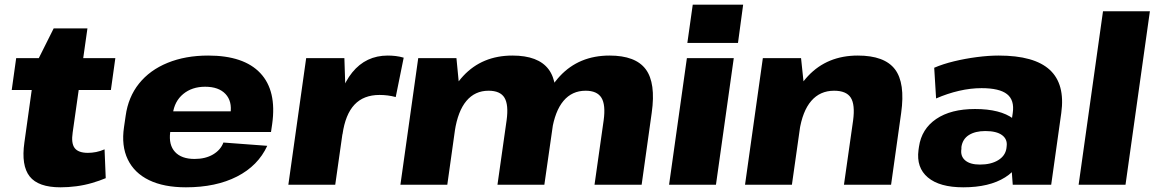

<svg xmlns="http://www.w3.org/2000/svg" viewBox="-20 -788 4925 819"><path d="M238 11Q143 11 106.5 -35.5Q70 -82 84 -180L130 -509L209 -667H353L290 -223Q283 -177 298.5 -156.5Q314 -136 355 -136Q372 -136 390 -139.5Q408 -143 426 -151L431 -28Q405 -17 372.5 -7.5Q340 2 305.5 6.5Q271 11 238 11ZM49 -540H472L453 -404H30Z M773 11Q679 11 616 -19.5Q553 -50 525 -108Q497 -166 509 -246L516 -294Q527 -374 573 -431.5Q619 -489 695 -520Q771 -551 868 -551Q1020 -551 1090.5 -476Q1161 -401 1141 -259L1136 -225H669L682 -313H991L960 -280L963 -303Q971 -356 942 -387Q913 -418 855 -418Q799 -418 761.5 -387Q724 -356 717 -302L706 -224Q699 -170 726.5 -140Q754 -110 810 -110Q856 -110 888.5 -129Q921 -148 933 -180L1120 -166Q1081 -81 991 -35Q901 11 773 11Z M1286 -540H1449L1456 -324L1410 0H1210ZM1405 -265Q1424 -407 1482.5 -479Q1541 -551 1634 -551Q1651 -551 1668 -549Q1685 -547 1702 -542L1668 -374Q1635 -383 1599 -383Q1531 -383 1492 -341.5Q1453 -300 1441 -215Z M2555 -275Q2564 -341 2545.5 -371Q2527 -401 2478 -401Q2420 -401 2383.5 -357.5Q2347 -314 2334 -229L2254 -140L2264 -212Q2286 -375 2368 -463Q2450 -551 2580 -551Q2691 -551 2734.5 -492.5Q2778 -434 2760 -307L2717 0H2516ZM1764 -540H1927L1942 -385L1888 0H1688ZM2141 -275Q2150 -341 2132 -371Q2114 -401 2064 -401Q2006 -401 1969.5 -357.5Q1933 -314 1920 -229L1840 -140L1851 -212Q1875 -377 1956 -464Q2037 -551 2166 -551Q2276 -551 2320 -492.5Q2364 -434 2346 -307L2302 0H2102Z M3110 -540 3034 0H2834L2910 -540ZM3150 -768 3128 -605H2912L2935 -768Z M3619 -274Q3628 -342 3609 -371.5Q3590 -401 3538 -401Q3478 -401 3440.5 -357.5Q3403 -314 3390 -229L3310 -140L3321 -212Q3345 -377 3427 -464Q3509 -551 3639 -551Q3753 -551 3797.5 -492.5Q3842 -434 3824 -306L3781 0H3580ZM3234 -540H3397L3413 -388L3358 0H3158Z M4285 -203 4300 -306Q4308 -361 4275.5 -386.5Q4243 -412 4167 -412Q4120 -412 4070.5 -400.5Q4021 -389 3973 -368L3965 -499Q4002 -515 4049.5 -526.5Q4097 -538 4147 -544.5Q4197 -551 4240 -551Q4392 -551 4458 -490Q4524 -429 4507 -306L4464 0H4300ZM4089 11Q3988 11 3938 -31Q3888 -73 3898 -148L3900 -162Q3911 -238 3973.5 -280.5Q4036 -323 4139 -323Q4247 -323 4302.5 -281.5Q4358 -240 4347 -165L4345 -150Q4335 -74 4267.5 -31.5Q4200 11 4089 11ZM4160 -86Q4207 -86 4237.5 -104.5Q4268 -123 4273 -155L4274 -164Q4278 -194 4254.5 -211.5Q4231 -229 4183 -229Q4140 -229 4113 -212Q4086 -195 4081 -161V-153Q4076 -122 4097 -104Q4118 -86 4160 -86Z M4885 -740 4781 0H4581L4685 -740Z"/></svg>

Font: Pathway Extreme 28pt ExtraBold
Style: Italic
Weight: 800
Italic angle: -8°
Designer: Eduardo Rodriguez Tunni
Foundry: Eduardo Rodriguez Tunni
Version: Version 1.001;gftools[0.9.26]